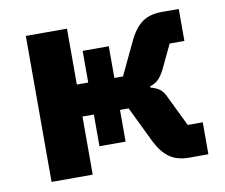

<svg xmlns="http://www.w3.org/2000/svg" viewBox="-64 -602 798 680"><g transform="rotate(-10 335.5 -262.5)"><path d="M69 0V-525H217V-324H258V-438H352V-324H383L438 -440Q459 -485 486.5 -505Q514 -525 558 -525H619V-410H566L526 -326Q513 -300 501 -289Q489 -278 472 -273V-268Q490 -264 503.5 -254.5Q517 -245 527 -222L579 -115H633V0H564Q521 0 493.5 -19.5Q466 -39 446 -79L383 -209H352V-95H258V-209H217V0Z"/></g></svg>

Font: IBM Plex Sans Var
Style: Regular
Weight: 400
Designer: Mike Abbink, Paul van der Laan, Pieter van Rosmalen
Foundry: Bold Monday
Version: Version 3.000